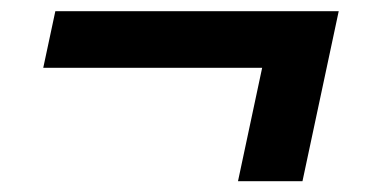

<svg xmlns="http://www.w3.org/2000/svg" viewBox="-20 -407 674 349"><path d="M412.6 -77.6 456.5 -283.7H58.6L80.6 -386.7H595.7L529.8 -77.6Z"/></svg>

Font: Schibsted Grotesk SemiBold
Style: Italic
Weight: 600
Italic angle: -12°
Designer: Bakken & Baeck AS, Henrik Kongsvoll
Foundry: Schibsted ASA
Version: Version 1.100;gftools[0.9.25]